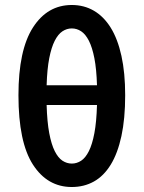

<svg xmlns="http://www.w3.org/2000/svg" viewBox="-20 -738 576 770"><path d="M268 12Q170 12 112 -78Q54 -168 54 -356Q54 -537 112 -627.5Q170 -718 268 -718Q317 -718 356.5 -695Q396 -672 424 -627Q452 -582 467 -514Q482 -446 482 -356Q482 -262 467 -192.5Q452 -123 424 -77.5Q396 -32 356.5 -10Q317 12 268 12ZM268 -624Q248 -624 230.5 -612.5Q213 -601 199.5 -574.5Q186 -548 177.5 -504.5Q169 -461 167 -396H369Q367 -461 358.5 -504.5Q350 -548 336.5 -574.5Q323 -601 305.5 -612.5Q288 -624 268 -624ZM268 -82Q288 -82 305.5 -93.5Q323 -105 336.5 -132Q350 -159 358.5 -204Q367 -249 369 -317H167Q169 -249 177.5 -204Q186 -159 199.5 -132Q213 -105 230.5 -93.5Q248 -82 268 -82Z"/></svg>

Font: Giro Semibold
Style: Regular
Weight: 600
Designer: Paul D. Hunt
Foundry: Adobe Systems Incorporated
Version: Version 1.000;PS 1.0;hotconv 1.0.88;makeotf.lib2.5.647800